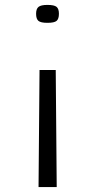

<svg xmlns="http://www.w3.org/2000/svg" viewBox="-20 -556 387 782"><path d="M220 -500Q220 -479 210.5 -471Q201 -463 173 -463Q146 -463 136.5 -471Q127 -479 127 -500Q127 -520 137 -528Q147 -536 173 -536Q201 -536 210.5 -528Q220 -520 220 -500ZM207 -271 211 206H137L141 -271Z"/></svg>

Font: Georama ExtraExtended Light
Style: Regular
Weight: 300
Width: 8
Designer: Jean-Baptiste Levee
Foundry: Production Type
Version: Version 1.000